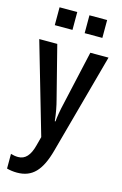

<svg xmlns="http://www.w3.org/2000/svg" viewBox="-145 -810 707 1111"><g transform="rotate(15 208.5 -254.0)"><path d="M67 -641H173V-748H67ZM246 -641H352V-748H246ZM76 240C167 240 218 186 252 61L416 -540H307L233 -210C225 -178 217 -130 215 -104H211C206 -152 198 -192 189 -226L109 -540H1L159 5L145 58C129 120 102 151 59 151C43 151 28 148 15 144V232C34 237 54 240 76 240Z"/></g></svg>

Font: Kathrein 67 Medium Condensed
Style: Regular
Weight: 500
Width: 3
Designer: Lazydogs Typefoundry, based on Open Sans by Ascender Corporation
Foundry: Lazydogs Typefoundry
Version: Version 1.003;PS 001.003;hotconv 1.0.88;makeotf.lib2.5.64775